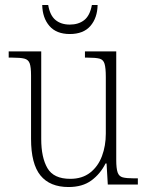

<svg xmlns="http://www.w3.org/2000/svg" viewBox="-20 -743 595 773"><path d="M256 10Q181 10 143 -36.5Q105 -83 105 -184V-439Q105 -473 99.5 -488Q94 -503 78 -507Q62 -511 30 -511H15V-536H146V-183Q146 -109 171 -66Q196 -23 263 -23Q311 -23 343 -48Q375 -73 390.5 -114.5Q406 -156 406 -205V-433Q406 -469 401 -486Q396 -503 380.5 -507Q365 -511 332 -511H322V-536H448V-99Q448 -65 453.5 -49Q459 -33 474 -29Q489 -25 518 -25H535V0H414L409 -85H405Q384 -43 348 -16.5Q312 10 256 10ZM261 -606Q207 -606 179 -638.5Q151 -671 150 -723H174Q181 -681 203.5 -662.5Q226 -644 261 -644Q296 -644 319 -662Q342 -680 350 -723H373Q372 -671 344 -638.5Q316 -606 261 -606Z"/></svg>

Font: Noto Serif Lao SemiCondensed ExtraLight
Style: Regular
Weight: 200
Width: 4
Designer: Monotype Design Team
Foundry: Monotype Imaging Inc.
Version: Version 2.003; ttfautohint (v1.8.4.7-5d5b)